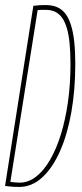

<svg xmlns="http://www.w3.org/2000/svg" viewBox="-22 -730 326 760"><path d="M54 10Q43 10 33.5 9.5Q24 9 16 8Q8 7 -2 6L110 -707Q125 -709 136 -709.5Q147 -710 159 -710Q185 -710 204.5 -701.5Q224 -693 237.5 -675Q251 -657 259.5 -629Q268 -601 272 -563.5Q276 -526 276 -477Q276 -375 260.5 -286.5Q245 -198 215.5 -131.5Q186 -65 145 -27.5Q104 10 54 10ZM56 -7Q90 -7 120.5 -30.5Q151 -54 176 -97Q201 -140 219 -198Q237 -256 247 -326.5Q257 -397 257 -475Q257 -522 253.5 -558Q250 -594 242.5 -619Q235 -644 223.5 -660Q212 -676 196 -683.5Q180 -691 159 -691Q154 -691 149 -691Q144 -691 139 -691Q134 -691 127 -690L19 -10Q26 -9 32 -8.5Q38 -8 44 -7.5Q50 -7 56 -7Z"/></svg>

Font: Georama ExtraCondensed Thin
Style: Italic
Weight: 100
Width: 2
Italic angle: -9°
Designer: Jean-Baptiste Levee
Foundry: Production Type
Version: Version 1.001